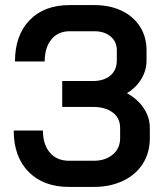

<svg xmlns="http://www.w3.org/2000/svg" viewBox="-20 -728 648 756"><path d="M570 -224V-184Q570 -127 542.5 -83.5Q515 -40 464.5 -16Q414 8 349 8H252Q151 8 92.5 -51.5Q34 -111 34 -214H149Q149 -159 176.5 -127Q204 -95 252 -95H349Q395 -95 424 -119.5Q453 -144 453 -184V-224Q453 -263 424 -285Q395 -307 346 -307H225V-409H346Q389 -409 414.5 -430.5Q440 -452 440 -490V-530Q440 -564 415.5 -584.5Q391 -605 351 -605H254Q209 -605 182.5 -573Q156 -541 156 -486H39Q39 -589 96.5 -648.5Q154 -708 254 -708H351Q412 -708 458.5 -686Q505 -664 531 -623.5Q557 -583 557 -530V-490Q557 -451 536.5 -417Q516 -383 480 -361Q522 -338 546 -302Q570 -266 570 -224Z"/></svg>

Font: Bai Jamjuree SemiBold
Style: Regular
Weight: 600
Version: Version 1.000; ttfautohint (v1.6)